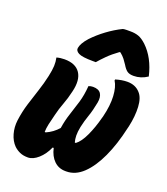

<svg xmlns="http://www.w3.org/2000/svg" viewBox="-149 -921 898 1035"><g transform="rotate(20 300.0 -404.0)"><path d="M308 -463Q320 -468 333 -468Q366 -468 378.5 -449Q391 -430 385 -397Q376 -349 363.5 -313.5Q351 -278 343 -241Q337 -211 337.5 -190Q338 -169 343 -152H349Q375 -171 397.5 -219.5Q420 -268 435 -326L438 -336Q455 -405 452 -457.5Q449 -510 430 -540L431 -546Q467 -557 498 -557Q544 -557 571 -527Q595 -502 598 -449.5Q601 -397 587 -334L584 -322Q562 -223 527.5 -148.5Q493 -74 449 -32Q405 10 353 10H348Q309 10 282.5 -15.5Q256 -41 246 -86H240Q221 -43 191 -16.5Q161 10 132 10Q105 10 86 1.5Q67 -7 52 -21Q28 -45 17.5 -82Q7 -119 12 -159Q19 -211 33.5 -258Q48 -305 63 -350Q78 -395 88 -441Q96 -478 97 -502Q98 -526 93 -549Q114 -555 138 -555Q202 -555 228 -516Q254 -477 237 -407Q227 -363 213.5 -328Q200 -293 191 -255Q182 -221 176.5 -195.5Q171 -170 171 -150H177Q216 -167 245 -200Q252 -246 265.5 -286Q279 -326 291.5 -368Q304 -410 308 -463ZM377 -816Q386 -818 398.5 -818Q411 -818 421 -818Q446 -818 466.5 -811Q487 -804 512 -781Q573 -723 596 -623Q559 -598 517 -598Q493 -598 480 -607.5Q467 -617 454 -639Q445 -653 435 -666Q425 -679 408 -693H403Q367 -667 342.5 -642.5Q318 -618 301 -598H285Q223 -598 202 -609Q181 -620 184 -637Q186 -650 195 -666Q204 -682 221 -701Q253 -735 293.5 -765Q334 -795 377 -816Z"/></g></svg>

Font: Recursive Mn Csl St Blk
Style: Italic
Weight: 900
Italic angle: -15°
Monospace: yes
Version: Version 1.079;hotconv 1.0.112;makeotfexe 2.5.65598; ttfautoh